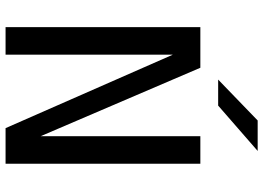

<svg xmlns="http://www.w3.org/2000/svg" viewBox="-148 -798 946 690"><g transform="rotate(90 325.0 -453.0)"><path d="M77.5 0V-700H223.5L469.5 -126V-700H568.5V0H440.5L176.5 -601V0ZM359.5 -764H266L413 -906H522.5Z"/></g></svg>

Font: Trispace
Style: Regular
Weight: 400
Designer: Tyler Finck
Foundry: Etcetera Type Company
Version: Version 1.210; ttfautohint (v1.8.3)